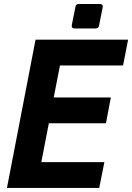

<svg xmlns="http://www.w3.org/2000/svg" viewBox="-20 -924 650 944"><path d="M346.2 -784.2Q338.4 -784.2 335 -788.6Q331.5 -793 333 -800.3L351.1 -891.1Q353 -904.3 366.7 -904.3H471.7Q479.5 -904.3 482.9 -899.9Q486.3 -895.5 484.9 -888.2L466.8 -797.4Q464.4 -784.2 451.2 -784.2ZM154.8 -729H609.9L585 -602.1H274.9L244.1 -444.8H524.9L501 -317.9H220.2L183.1 -127H493.2L467.8 0H14.2Z"/></svg>

Font: Hack
Style: Bold Italic
Weight: 700
Italic angle: -11°
Monospace: yes
Designer: Christopher Simpkins
Foundry: Christopher Simpkins
Version: Version 2.017; ttfautohint (v1.4.1) -l 4 -r 80 -G 350 -x 0 -